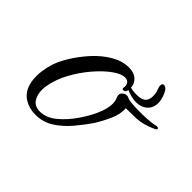

<svg xmlns="http://www.w3.org/2000/svg" viewBox="-91 -468 605 605"><g transform="rotate(45 211.0 -165.5)"><path d="M118 11Q90 11 69 -2Q34 -23 34 -78Q34 -101 42 -131Q49 -156 67 -185.5Q85 -215 109.5 -242Q134 -269 163 -286Q192 -303 221 -303Q233 -303 242 -300Q254 -296 262.5 -285.5Q271 -275 271 -259Q271 -242 262.5 -240Q254 -238 254 -244Q254 -246 254.5 -248Q255 -250 255 -251Q255 -259 250.5 -265.5Q246 -272 234 -272Q218 -272 194.5 -255Q171 -238 146.5 -209.5Q122 -181 103.5 -147Q85 -113 79 -79Q78 -74 77.5 -69.5Q77 -65 77 -60Q77 -37 87.5 -21.5Q98 -6 121 -6Q149 -6 175 -27.5Q201 -49 221.5 -79Q242 -109 252 -132Q260 -150 263 -163Q266 -176 266 -185Q266 -193 264.5 -199Q263 -205 261 -209Q259 -215 259 -218Q259 -226 265.5 -231Q272 -236 279 -236Q285 -236 292 -232Q300 -230 314 -229Q328 -228 344 -228Q361 -228 378.5 -229Q396 -230 409 -233Q411 -234 415 -234Q422 -234 422 -230Q422 -226 415 -223Q380 -207 352.5 -206Q325 -205 305 -205Q307 -180 294 -151.5Q281 -123 267 -101Q250 -76 228 -50Q206 -24 179 -6.5Q152 11 118 11ZM314 -241Q304 -241 290 -244.5Q276 -248 268 -253Q266 -255 262.5 -260.5Q259 -266 265 -264Q280 -259 299 -259Q304 -259 308.5 -259.5Q313 -260 317 -261Q329 -264 334 -272.5Q339 -281 339 -292Q339 -303 337 -310Q335 -317 333 -322Q331 -326 331 -333Q331 -342 338 -342Q350 -342 358 -323Q366 -304 366 -289Q366 -267 351.5 -254Q337 -241 314 -241Z"/></g></svg>

Font: Allura
Style: Regular
Weight: 400
Designer: Robert E. Leuschke
Foundry: Robert E. Leuschke
Version: Version 1.110